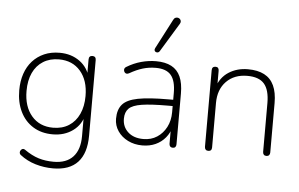

<svg xmlns="http://www.w3.org/2000/svg" viewBox="-60 -849 1757 1128"><g transform="rotate(5 818.5 -285.0)"><path d="M290 188Q237 188 186.5 173Q136 158 95 126Q90 122 88.5 116Q87 110 89 104.5Q91 99 95.5 94.5Q100 90 105.5 89.5Q111 89 117 93Q161 124 201.5 136.5Q242 149 291 149Q366 149 405 106.5Q444 64 444 -15V-148H454Q440 -84 390 -47.5Q340 -11 271 -11Q204 -11 155 -41.5Q106 -72 79.5 -126.5Q53 -181 53 -252Q53 -306 68 -350Q83 -394 111.5 -425.5Q140 -457 180 -474.5Q220 -492 271 -492Q340 -492 390 -455.5Q440 -419 454 -355H443V-468Q443 -479 448.5 -484.5Q454 -490 464 -490Q474 -490 479.5 -484.5Q485 -479 485 -468V-22Q485 82 436 135Q387 188 290 188ZM270 -50Q324 -50 363 -75Q402 -100 423 -145.5Q444 -191 444 -252Q444 -344 397 -398.5Q350 -453 270 -453Q217 -453 177.5 -428.5Q138 -404 117 -359Q96 -314 96 -252Q96 -160 143 -105Q190 -50 270 -50Z M801 8Q754 8 716 -11Q678 -30 656 -62.5Q634 -95 634 -135Q634 -189 660.5 -219.5Q687 -250 751.5 -262.5Q816 -275 929 -275H970V-238H931Q832 -238 777.5 -229.5Q723 -221 701.5 -199.5Q680 -178 680 -139Q680 -91 713.5 -60.5Q747 -30 804 -30Q850 -30 884.5 -52.5Q919 -75 939 -113.5Q959 -152 959 -201V-315Q959 -387 931 -420Q903 -453 841 -453Q801 -453 764.5 -442Q728 -431 688 -408Q679 -403 672.5 -404Q666 -405 662 -409.5Q658 -414 656.5 -420.5Q655 -427 657.5 -433Q660 -439 667 -443Q708 -468 752 -480Q796 -492 839 -492Q894 -492 930 -473Q966 -454 983.5 -415Q1001 -376 1001 -315V-16Q1001 -6 996 0Q991 6 981 6Q971 6 965.5 0Q960 -6 960 -16V-121H971Q961 -81 937 -52Q913 -23 878.5 -7.5Q844 8 801 8ZM855 -552Q851 -546 845 -544.5Q839 -543 833 -545.5Q827 -548 825 -554Q823 -560 827 -568L918 -743Q923 -753 930.5 -756Q938 -759 945 -757.5Q952 -756 957 -751Q962 -746 963 -738.5Q964 -731 959 -723Z M1190 6Q1180 6 1174.5 0Q1169 -6 1169 -16V-468Q1169 -479 1174.5 -484.5Q1180 -490 1190 -490Q1200 -490 1205 -484.5Q1210 -479 1210 -468V-366H1199Q1219 -429 1268 -460.5Q1317 -492 1381 -492Q1439 -492 1477.5 -472Q1516 -452 1535 -411Q1554 -370 1554 -308V-16Q1554 -6 1548.5 0Q1543 6 1533 6Q1523 6 1517.5 0Q1512 -6 1512 -16V-304Q1512 -381 1481 -417Q1450 -453 1381 -453Q1304 -453 1257.5 -405.5Q1211 -358 1211 -278V-16Q1211 6 1190 6Z"/></g></svg>

Font: Nunito ExtraLight
Style: Regular
Weight: 200
Designer: Vernon Adams
Foundry: Vernon Adams
Version: Version 3.602